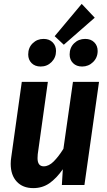

<svg xmlns="http://www.w3.org/2000/svg" viewBox="-20 -951 551 987"><path d="M35 -109Q35 -126 38 -144L92 -530H226L174 -158Q173 -151 173 -138Q173 -96 205 -96Q231 -96 256 -121Q281 -146 306 -186L355 -530H489L414 0H298L303 -81Q270 -34 234 -9Q198 16 151 16Q97 16 66 -17.5Q35 -51 35 -109ZM467 -860 308 -721 261 -765 400 -931ZM125 -671Q125 -706 148 -728.5Q171 -751 204 -751Q233 -751 250.5 -733.5Q268 -716 268 -689Q268 -655 245 -632Q222 -609 189 -609Q160 -609 142.5 -626.5Q125 -644 125 -671ZM338 -671Q338 -706 361 -728.5Q384 -751 418 -751Q447 -751 464.5 -733.5Q482 -716 482 -689Q482 -655 458.5 -632Q435 -609 402 -609Q373 -609 355.5 -626.5Q338 -644 338 -671Z"/></svg>

Font: Fira Sans Condensed SemiBold
Style: Italic
Weight: 600
Width: 3
Italic angle: -8°
Designer: bBox Type GmbH & Carrois Corporate GbR & Edenspiekermann AG
Foundry: bBox Type GmbH & Carrois Corporate GbR & Edenspiekermann AG
Version: Version 4.301